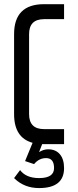

<svg xmlns="http://www.w3.org/2000/svg" viewBox="-20 -704 382 938"><path d="M293 -683.6V-610.4H195.3Q122.1 -610.4 122.1 -537.1V-146.5Q122.1 -73.2 195.3 -73.2H293V0H186L170.9 39.1Q192.9 25.4 215.3 25.4Q252 25.4 272.5 49.6Q293 73.7 293 117.2Q293 214.8 170.9 214.8Q97.7 214.8 48.8 166L78.1 127Q107.4 166 170.9 166Q244.1 166 244.1 117.2Q244.1 68.4 205.1 68.4Q170.4 68.4 146.5 97.7L102.5 83L139.2 -6.3Q48.8 -31.2 48.8 -146.5V-537.1Q48.8 -683.6 195.3 -683.6Z"/></svg>

Font: Saniretro
Style: Regular
Weight: 400
Designer: Jayvee D. Enaguas (Grand Chaos)
Version: Version 1.0 - 6/10/2013